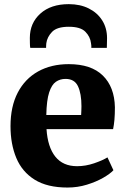

<svg xmlns="http://www.w3.org/2000/svg" viewBox="-20 -872 592 904"><path d="M298 11Q202.5 11 143.2 -26Q84 -63 56.8 -128.2Q29.5 -193.5 29.5 -278Q29.5 -370.5 63.5 -435.8Q97.5 -501 159.2 -535.5Q221 -570 303.5 -570Q409.5 -570 464.2 -516.2Q519 -462.5 521 -367Q521 -333 518.8 -308Q516.5 -283 512.5 -264H199Q204.5 -179.5 240.5 -134.5Q276.5 -89.5 343 -89.5Q383 -89.5 423.2 -103.2Q463.5 -117 486 -131L514 -70.5Q499 -54 466 -35Q433 -16 389.2 -2.5Q345.5 11 298 11ZM198 -330.5H362Q362.5 -341 363 -351.2Q363.5 -361.5 363.5 -372Q363.5 -431 347.2 -465.8Q331 -500.5 288.5 -500.5Q263 -500.5 243.2 -487Q223.5 -473.5 211.5 -437Q199.5 -400.5 198 -330.5ZM304 -852.5Q357.5 -852.5 398 -832.2Q438.5 -812 461.2 -776Q484 -740 484 -692.5Q484 -682 483.5 -668Q483 -654 483 -646.5H410Q410.5 -651 410 -656.5Q409.5 -662 408.5 -668.5Q405 -699 382 -722.5Q359 -746 304 -746Q248.5 -746 225.2 -722Q202 -698 198 -668Q197.5 -662 197.2 -656.5Q197 -651 197 -646.5H122.5Q121 -654 120.8 -668.2Q120.5 -682.5 120.5 -693.5Q120.5 -763.5 170 -808Q219.5 -852.5 304 -852.5Z"/></svg>

Font: Merriweather Black
Style: Regular
Weight: 900
Designer: Eben Sorkin
Foundry: Eben Sorkin
Version: Version 2.200;gftools[0.9.31]